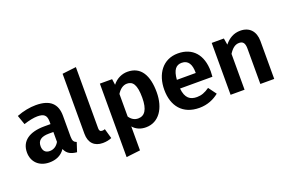

<svg xmlns="http://www.w3.org/2000/svg" viewBox="-123 -1285 3011 1989"><g transform="rotate(-20 1382.5 -290.0)"><path d="M511 -159V-390C511 -519 442 -590 283 -590C218 -590 143 -576 71 -548L107 -445C164 -464 220 -475 258 -475C329 -475 360 -453 360 -381V-353H294C125 -353 30 -285 30 -160C30 -56 102 17 216 17C284 17 347 -6 388 -68C411 -12 455 9 519 15L552 -86C525 -96 511 -112 511 -159ZM259 -93C211 -93 185 -122 185 -173C185 -235 226 -266 310 -266H360V-157C337 -116 302 -93 259 -93Z M804 17C843 17 877 9 902 -2L871 -111C862 -107 853 -105 841 -105C818 -105 809 -118 809 -143V-818L656 -800V-138C656 -39 711 17 804 17Z M1293 -590C1235 -590 1173 -565 1128 -507L1119 -572H984V238L1138 220V-44C1173 -3 1222 17 1280 17C1423 17 1507 -112 1507 -287C1507 -472 1442 -590 1293 -590ZM1235 -97C1195 -97 1163 -116 1138 -153V-402C1165 -446 1202 -476 1247 -476C1310 -476 1347 -430 1347 -286C1347 -152 1305 -97 1235 -97Z M2107 -299C2107 -482 2011 -590 1849 -590C1682 -590 1589 -456 1589 -283C1589 -104 1685 17 1869 17C1958 17 2030 -15 2086 -60L2022 -147C1972 -112 1931 -97 1883 -97C1809 -97 1758 -130 1747 -240H2104C2105 -256 2107 -280 2107 -299ZM1955 -336H1747C1755 -445 1792 -485 1853 -485C1926 -485 1955 -429 1955 -342Z M2537 -590C2465 -590 2409 -557 2363 -500L2351 -572H2217V0H2371V-395C2403 -446 2438 -475 2482 -475C2520 -475 2545 -457 2545 -391V0H2698V-417C2698 -525 2638 -590 2537 -590Z"/></g></svg>

Font: Glow Sans SC Normal
Style: Bold
Weight: 700
Designer: Ryoko NISHIZUKA (kana, bopomofo & ideographs); Paul D. Hunt (Latin, Greek & Cyrillic); Sandoll Communications, Soo-young
Version: Version 0.93